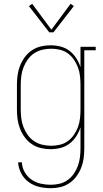

<svg xmlns="http://www.w3.org/2000/svg" viewBox="-20 -776 540 1009"><path d="M247 213Q216 213 186 206Q156 199 131 181Q106 163 91.5 135Q77 107 75 77H95Q96 104 109.5 128Q123 152 145 167.5Q167 183 193.5 189Q220 195 247 195Q270 195 293 189.5Q316 184 335 170.5Q354 157 367.5 137.5Q381 118 389 96.5Q397 75 400 51.5Q403 28 403 5V-107Q395 -82 380.5 -59.5Q366 -37 345 -21Q324 -5 298 1.5Q272 8 246 8Q220 8 194.5 2Q169 -4 147.5 -18.5Q126 -33 110.5 -54Q95 -75 85.5 -99Q76 -123 72.5 -148.5Q69 -174 69 -200V-330Q69 -356 72.5 -381.5Q76 -407 85.5 -431Q95 -455 110.5 -476Q126 -497 147.5 -511.5Q169 -526 194.5 -532Q220 -538 246 -538Q272 -538 298 -531.5Q324 -525 345 -509Q366 -493 380.5 -470.5Q395 -448 403 -423V-530H483V-512H423V5Q423 31 419.5 56.5Q416 82 406.5 106Q397 130 381.5 151Q366 172 344.5 186.5Q323 201 298 207Q273 213 247 213ZM249 -10Q272 -10 295 -15.5Q318 -21 336.5 -34.5Q355 -48 368.5 -67.5Q382 -87 390 -109Q398 -131 400.5 -154Q403 -177 403 -200V-330Q403 -353 400.5 -376Q398 -399 390 -421Q382 -443 368.5 -462.5Q355 -482 336.5 -495.5Q318 -509 295 -514.5Q272 -520 249 -520Q226 -520 202.5 -514.5Q179 -509 159.5 -496Q140 -483 126 -463.5Q112 -444 103.5 -422Q95 -400 92 -377Q89 -354 89 -330V-200Q89 -176 92 -153Q95 -130 103.5 -108Q112 -86 126 -66.5Q140 -47 159.5 -34Q179 -21 202.5 -15.5Q226 -10 249 -10ZM261 -606H239L132 -744L149 -756L250 -620L351 -756L368 -744Z"/></svg>

Font: Iosevka Slab Thin
Style: Regular
Weight: 100
Monospace: yes
Designer: Belleve Invis
Foundry: Belleve Invis
Version: Version 11.1.0; ttfautohint (v1.8.3)